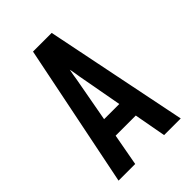

<svg xmlns="http://www.w3.org/2000/svg" viewBox="-215 -832 930 930"><g transform="rotate(-45 250.0 -367.5)"><path d="M37 0 186 -735H314L463 0H349L319 -164H181L151 0ZM198 -260H302L260 -490Q258 -504 255.5 -518.5Q253 -533 250 -547Q247 -533 244.5 -518.5Q242 -504 240 -490Z"/></g></svg>

Font: Iosevka Custom
Style: Bold
Weight: 700
Monospace: yes
Designer: Belleve Invis
Foundry: Belleve Invis
Version: Version 30.3.3; ttfautohint (v1.8.3)